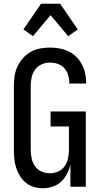

<svg xmlns="http://www.w3.org/2000/svg" viewBox="-20 -997 540 1025"><path d="M209 8Q185 8 161 1Q137 -6 118.5 -21Q100 -36 87 -57Q74 -78 66.5 -101Q59 -124 56.5 -148Q54 -172 54 -196V-539Q54 -565 58 -591.5Q62 -618 73.5 -642.5Q85 -667 103 -687Q121 -707 144 -720Q167 -733 193.5 -738Q220 -743 247 -743Q272 -743 297 -738.5Q322 -734 345 -723Q368 -712 386 -694.5Q404 -677 416 -655Q428 -633 434 -608Q440 -583 440 -558V-551H350V-555Q350 -576 343.5 -597Q337 -618 323 -633.5Q309 -649 288.5 -656Q268 -663 247 -663Q224 -663 202.5 -653.5Q181 -644 167.5 -625.5Q154 -607 149 -584.5Q144 -562 144 -539V-196Q144 -174 149 -151Q154 -128 167 -109.5Q180 -91 201.5 -81.5Q223 -72 246 -72Q269 -72 290.5 -81.5Q312 -91 325 -109.5Q338 -128 343 -151Q348 -174 348 -196V-322H250V-402H438V0H356V-118Q350 -93 337.5 -69Q325 -45 306 -27Q287 -9 261 -0.5Q235 8 209 8ZM156 -804 105 -840 199 -977H301L395 -840L344 -804L250 -916Z"/></svg>

Font: Iosevka Custom Medium
Style: Regular
Weight: 500
Monospace: yes
Designer: Belleve Invis
Foundry: Belleve Invis
Version: Version 32.5.0; ttfautohint (v1.8.4)